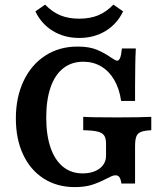

<svg xmlns="http://www.w3.org/2000/svg" viewBox="-20 -779 706 811"><path d="M47 -278.7Q47 -367.9 79.6 -436.8Q112.2 -505.8 171.2 -544Q230.2 -582.3 307.3 -582.3Q356.9 -582.3 388.6 -569.1Q420.3 -556 449.5 -535.5Q456.8 -530.6 463.7 -526.6Q470.6 -522.6 474.6 -522.6Q482.8 -522.6 487.6 -535.1Q492.4 -547.5 494.9 -574.2H553.7Q551.7 -539 551.3 -499.4Q550.9 -459.8 550.5 -413.6V-352.6H491.6Q484.4 -403.9 462.7 -441.2Q440.9 -478.5 407.4 -498.4Q373.8 -518.3 331.8 -518.3Q282.3 -518.3 247.1 -490.6Q211.8 -462.9 193.6 -409.8Q175.3 -356.7 175.3 -282.5Q175.3 -208.4 193.5 -155.5Q211.7 -102.5 246.2 -74.6Q280.6 -46.6 329.1 -46.6Q358.2 -46.6 380.6 -55.8Q402.9 -65 415.4 -81.8Q427.9 -98.6 427.9 -120.4V-171.6Q427.9 -194.7 420 -206.6Q412 -218.4 391.7 -223.3Q371.4 -228.2 331.5 -229V-285.5Q364 -283.1 476.9 -283.1Q572 -283.1 619 -285.5V-229Q589.4 -227.4 575.3 -221.8Q561.2 -216.2 555.8 -202.3Q550.5 -188.4 550.5 -159.7V-3.7H492.8Q490 -22.8 484.4 -30.6Q478.9 -38.5 468.1 -38.5Q460.3 -38.5 452.1 -35.1Q443.8 -31.6 428.6 -23.7Q397.1 -7.4 367.6 1.9Q338.1 11.3 295.7 11.3Q221.2 11.3 164.9 -24.6Q108.5 -60.5 77.8 -126Q47 -191.6 47 -278.7ZM129.4 -730.9 170.5 -759.5Q200.7 -728.3 235 -714.2Q269.3 -700.1 314.7 -700.1Q360.1 -700.1 394.4 -714.2Q428.7 -728.3 458.9 -759.5L500 -730.9Q474.3 -677.6 425.9 -648.1Q377.4 -618.7 314.7 -618.7Q252 -618.7 203.5 -648.1Q155 -677.6 129.4 -730.9Z"/></svg>

Font: Playfair Micro SmCond SmLight
Style: Regular
Weight: 360
Width: 4
Designer: Claus Eggers Sørensen
Foundry: Claus Eggers Sørensen
Version: Version 2.100;Glyphs 3.2 (3219)